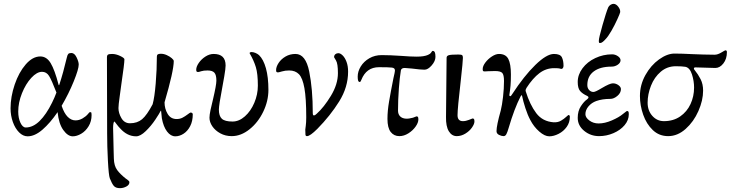

<svg xmlns="http://www.w3.org/2000/svg" viewBox="-20 -695 3806 1000"><path d="M35 -131Q35 -191 56.5 -254.5Q78 -318 114 -359.5Q150 -401 190 -401Q223 -401 244 -366Q265 -331 285 -254Q286 -251 287 -251Q288 -251 289 -254Q310 -318 328 -395Q331 -409 335.5 -414Q340 -419 352 -419Q368 -419 379 -396Q390 -373 390 -359Q390 -335 364 -271Q338 -207 301 -144Q314 -105 332.5 -86.5Q351 -68 373 -68Q392 -68 409.5 -78Q427 -88 438 -101Q440 -103 443 -107Q446 -111 449 -111Q455 -111 456 -108Q457 -105 457 -96Q457 -63 441.5 -37.5Q426 -12 403 1.5Q380 15 359 15Q333 15 309.5 -18Q286 -51 280 -111Q241 -54 201 -19.5Q161 15 124 15Q100 15 79.5 -5.5Q59 -26 47 -59.5Q35 -93 35 -131ZM251 -160Q264 -186 274 -213Q249 -278 235.5 -299.5Q222 -321 199 -321Q172 -321 143 -289.5Q114 -258 94.5 -209.5Q75 -161 75 -114Q75 -80 86.5 -55.5Q98 -31 114 -31Q152 -31 186.5 -65Q221 -99 251 -160Z M537 0ZM552 234Q546 218 542 142Q538 66 538 0L537 -396Q537 -407 542.5 -410.5Q548 -414 564 -414Q584 -414 606 -403.5Q628 -393 628 -386Q628 -364 612 -256Q610 -239 603.5 -193.5Q597 -148 597 -132Q597 -106 612.5 -79.5Q628 -53 657 -53Q695 -53 720 -74Q745 -95 775 -152Q785 -188 791 -260.5Q797 -333 797 -400Q797 -408 801.5 -411.5Q806 -415 818 -415Q833 -415 848.5 -408Q864 -401 874.5 -392Q885 -383 885 -377Q885 -326 837 -162Q837 -129 853 -102Q869 -75 900 -75Q917 -75 930.5 -82Q944 -89 957 -99Q970 -109 973 -109Q977 -109 980.5 -106.5Q984 -104 984 -100Q984 -64 970.5 -38Q957 -12 936 1.5Q915 15 893 15Q869 15 850 -10Q831 -35 823 -79Q821 -92 819 -118H817Q811 -105 789 -72Q767 -39 739 -12Q711 15 689 15Q643 15 606 -26Q597 -35 587 -48.5Q577 -62 576 -62Q573 -62 571 -52.5Q569 -43 569 -28Q569 -33 572 96L573 131Q574 169 590.5 191Q607 213 635 235Q637 236 643 240.5Q649 245 651.5 248Q654 251 654 254Q654 268 638 276.5Q622 285 605 285Q583 285 573 273.5Q563 262 552 234Z M1071 -82Q1071 -96 1076.5 -122.5Q1082 -149 1089 -176Q1107 -252 1107 -275Q1107 -305 1096.5 -316.5Q1086 -328 1061 -328Q1040 -328 1028 -324Q1016 -320 1012 -320Q1006 -320 1004 -322.5Q1002 -325 1002 -332Q1002 -348 1015.5 -367.5Q1029 -387 1050 -400.5Q1071 -414 1093 -414Q1155 -414 1155 -354Q1155 -338 1148 -297Q1141 -256 1138 -241Q1120 -147 1120 -124Q1120 -91 1135.5 -76.5Q1151 -62 1191 -62Q1225 -62 1255.5 -89Q1286 -116 1304.5 -159.5Q1323 -203 1323 -249Q1323 -311 1312.5 -345.5Q1302 -380 1281 -416L1280 -418Q1280 -421 1283 -422.5Q1286 -424 1289 -424Q1299 -424 1310 -419.5Q1321 -415 1329 -408Q1352 -386 1365 -339.5Q1378 -293 1378 -227Q1378 -169 1351 -113Q1324 -57 1279.5 -21.5Q1235 14 1187 14Q1154 14 1127.5 -0.5Q1101 -15 1086 -37Q1071 -59 1071 -82Z M1570 -20Q1570 -22 1572.5 -39.5Q1575 -57 1575 -84Q1575 -183 1565.5 -236Q1556 -289 1537 -308.5Q1518 -328 1486 -328Q1465 -328 1448.5 -323Q1432 -318 1428 -318Q1422 -318 1420 -320.5Q1418 -323 1418 -330Q1418 -347 1431 -367Q1444 -387 1467 -400.5Q1490 -414 1519 -414Q1572 -414 1590.5 -322.5Q1609 -231 1609 -107Q1609 -94 1614 -94Q1618 -94 1621 -95.5Q1624 -97 1630 -103Q1667 -136 1703.5 -196Q1740 -256 1740 -314Q1740 -364 1730 -380Q1720 -396 1720 -397Q1720 -407 1726.5 -412.5Q1733 -418 1742 -418Q1753 -418 1765 -406Q1777 -394 1785 -372.5Q1793 -351 1793 -322Q1793 -241 1746.5 -166.5Q1700 -92 1633 -24Q1595 14 1579 14Q1572 14 1571 7Q1570 0 1570 -20Z M1998 -76Q1998 -117 2006.5 -167Q2015 -217 2029 -287Q2037 -321 2037 -327Q2037 -335 2033 -338.5Q2029 -342 2021 -343Q2005 -345 1954 -345Q1888 -345 1862 -279Q1858 -268 1854 -268Q1848 -268 1845.5 -274.5Q1843 -281 1843 -296Q1843 -323 1859 -349Q1875 -375 1903.5 -391.5Q1932 -408 1968 -408Q2011 -408 2069 -404Q2119 -400 2150 -400Q2189 -400 2209 -409Q2221 -414 2226 -422Q2231 -430 2233 -430Q2241 -430 2244.5 -423Q2248 -416 2248 -399Q2248 -377 2228.5 -354.5Q2209 -332 2191 -332Q2171 -332 2125 -338L2088 -341Q2071 -341 2068 -329Q2062 -294 2057.5 -235Q2053 -176 2053 -119Q2053 -100 2064 -89Q2075 -78 2094 -77Q2109 -76 2131 -82Q2140 -85 2144 -87Q2148 -89 2149 -89Q2155 -89 2157 -85.5Q2159 -82 2159 -73Q2159 -56 2144.5 -35.5Q2130 -15 2107 -0.5Q2084 14 2060 14Q2032 14 2015 -7.5Q1998 -29 1998 -76Z M2303 -86 2306 -394Q2306 -404 2317.5 -407.5Q2329 -411 2367 -411Q2383 -411 2387 -407.5Q2391 -404 2391 -394Q2391 -376 2380 -277Q2363 -130 2363 -95Q2363 -64 2391 -64Q2406 -64 2422 -70.5Q2438 -77 2441 -78Q2447 -78 2449 -74.5Q2451 -71 2451 -62Q2451 -49 2438 -30.5Q2425 -12 2403.5 1Q2382 14 2359 14Q2333 14 2317.5 -11.5Q2302 -37 2303 -86Z M2742 -70Q2728 -96 2716.5 -131.5Q2705 -167 2699 -196Q2699 -199 2697 -199Q2695 -199 2691 -192Q2659 -130 2629 -28Q2623 -7 2617.5 3.5Q2612 14 2603 14Q2592 14 2579 7.5Q2566 1 2566 -12Q2566 -41 2588 -119Q2595 -147 2600 -190.5Q2605 -234 2605 -273Q2605 -305 2596 -315Q2587 -325 2558 -325Q2537 -325 2522.5 -324Q2508 -323 2504 -323Q2498 -323 2496 -325.5Q2494 -328 2494 -335Q2494 -351 2508 -369.5Q2522 -388 2542 -401Q2562 -414 2579 -414Q2614 -414 2627.5 -388Q2641 -362 2641 -307Q2641 -272 2639 -249Q2637 -226 2633 -201Q2632 -198 2634 -196Q2636 -194 2638 -194Q2640 -194 2642 -196.5Q2644 -199 2648 -205Q2709 -299 2768 -356.5Q2827 -414 2865 -414Q2898 -414 2906.5 -396.5Q2915 -379 2915 -352Q2915 -346 2912 -341Q2909 -336 2903 -336Q2900 -336 2895.5 -338Q2891 -340 2866 -340Q2824 -340 2789.5 -314Q2755 -288 2722 -237Q2719 -232 2718 -228Q2717 -224 2718 -220Q2740 -149 2773 -105.5Q2806 -62 2864 -58Q2886 -57 2902 -66.5Q2918 -76 2928.5 -86Q2939 -96 2940 -96Q2948 -96 2948 -87Q2948 -57 2931.5 -34Q2915 -11 2889.5 2Q2864 15 2841 15Q2817 15 2788.5 -10Q2760 -35 2742 -70Z M2989 0ZM2989 -81Q2989 -117 3005.5 -142Q3022 -167 3037 -177Q3045 -183 3045 -188Q3045 -192 3039 -195Q3013 -207 3001 -221.5Q2989 -236 2989 -268Q2989 -306 3014 -339.5Q3039 -373 3080.5 -392.5Q3122 -412 3168 -412Q3184 -412 3198 -402.5Q3212 -393 3212 -381Q3212 -368 3197.5 -358Q3183 -348 3165 -348Q3106 -348 3072.5 -323Q3039 -298 3039 -252Q3039 -236 3048.5 -226Q3058 -216 3071 -216Q3081 -216 3114 -236Q3156 -261 3172 -261Q3188 -261 3201 -251.5Q3214 -242 3214 -231Q3214 -211 3195.5 -195.5Q3177 -180 3159 -180Q3117 -180 3086 -169Q3061 -160 3045 -141Q3029 -122 3029 -100Q3029 -83 3049.5 -67.5Q3070 -52 3098 -52Q3130 -52 3167 -68Q3204 -84 3224 -101Q3231 -106 3237.5 -111.5Q3244 -117 3245 -117Q3251 -117 3253 -113.5Q3255 -110 3255 -100Q3255 -69 3233 -43Q3211 -17 3175 -1.5Q3139 14 3100 14Q3056 14 3022.5 -13.5Q2989 -41 2989 -81ZM3099 -484Q3099 -497 3118 -564Q3137 -631 3148 -657Q3152 -665 3160 -670Q3168 -675 3175 -675Q3189 -675 3200.5 -659.5Q3212 -644 3210 -631Q3209 -625 3195.5 -595Q3182 -565 3164.5 -534.5Q3147 -504 3133 -490Q3127 -483 3119.5 -477Q3112 -471 3106 -471Q3101 -471 3100 -473Q3099 -475 3099 -478.5Q3099 -482 3099 -484Z M3313 -195Q3313 -253 3341.5 -304Q3370 -355 3412.5 -385.5Q3455 -416 3493 -416Q3530 -416 3587 -413Q3613 -412 3643 -411Q3673 -410 3702 -410Q3718 -410 3737 -421.5Q3756 -433 3758 -433Q3766 -433 3766 -424Q3766 -388 3747.5 -364.5Q3729 -341 3706 -341L3602 -344Q3594 -344 3594 -338Q3594 -334 3598 -330Q3616 -308 3629 -282.5Q3642 -257 3642 -223Q3642 -172 3617.5 -116.5Q3593 -61 3551 -23.5Q3509 14 3460 14Q3413 14 3380 -17.5Q3347 -49 3330 -97.5Q3313 -146 3313 -195ZM3595 -239Q3595 -273 3584 -307.5Q3573 -342 3550 -347Q3532 -350 3500 -350Q3455 -350 3421.5 -321.5Q3388 -293 3370.5 -248.5Q3353 -204 3353 -160Q3353 -119 3377.5 -91.5Q3402 -64 3438 -64Q3487 -64 3522.5 -88.5Q3558 -113 3576.5 -153Q3595 -193 3595 -239Z"/></svg>

Font: EB Garamond
Style: Regular
Weight: 400
Designer: Georg Duffner and Octavio Pardo
Foundry: Georg Duffner
Version: Version 1.000; ttfautohint (v1.6)